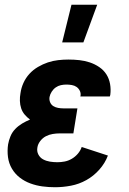

<svg xmlns="http://www.w3.org/2000/svg" viewBox="-20 -778 540 806"><path d="M211 8Q184 8 158 4.5Q132 1 107.5 -8Q83 -17 63 -32.5Q43 -48 30 -70Q17 -92 13.5 -118.5Q10 -145 14 -172Q17 -189 24 -206Q31 -223 44 -236.5Q57 -250 73 -259.5Q89 -269 106 -276Q94 -285 84 -296.5Q74 -308 69 -323Q64 -338 63.5 -354.5Q63 -371 66 -387Q69 -409 78.5 -430Q88 -451 103.5 -468Q119 -485 139.5 -497Q160 -509 181 -516Q202 -523 224 -525.5Q246 -528 267 -528Q291 -528 313.5 -525.5Q336 -523 357 -516Q378 -509 396.5 -496.5Q415 -484 426.5 -466Q438 -448 442 -425.5Q446 -403 443 -380L441 -373H317L318 -375Q320 -387 315 -397Q310 -407 301.5 -413Q293 -419 281.5 -421Q270 -423 259 -423Q247 -423 235.5 -420.5Q224 -418 214 -411Q204 -404 197 -393Q190 -382 188 -371Q186 -359 190.5 -348.5Q195 -338 204 -332.5Q213 -327 224 -325Q235 -323 247 -323H305L288 -218H230Q216 -218 201 -215.5Q186 -213 172.5 -206Q159 -199 149 -186Q139 -173 137 -159Q134 -143 141 -129.5Q148 -116 161 -109Q174 -102 189.5 -99.5Q205 -97 221 -97Q236 -97 251.5 -100Q267 -103 281.5 -111.5Q296 -120 307 -133Q318 -146 323 -161L433 -125Q421 -93 397 -66Q373 -39 342.5 -22Q312 -5 278 1.5Q244 8 211 8ZM241 -600 280 -758H388L330 -600Z"/></svg>

Font: Iosevka Term Curly Extrabold
Style: Italic
Weight: 800
Italic angle: -9°
Designer: Belleve Invis
Foundry: Belleve Invis
Version: Version 32.3.0